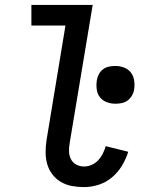

<svg xmlns="http://www.w3.org/2000/svg" viewBox="-20 -755 640 783"><path d="M323 8Q297 8 273 3.5Q249 -1 228.5 -13Q208 -25 193.5 -44Q179 -63 172.5 -86Q166 -109 166 -134.5Q166 -160 170 -185L247 -651H108V-735H358L264 -171Q261 -154 261.5 -137Q262 -120 269.5 -105.5Q277 -91 291.5 -83.5Q306 -76 323 -76Q338 -76 353.5 -82.5Q369 -89 380.5 -101.5Q392 -114 399.5 -129Q407 -144 411 -159L503 -136Q494 -107 477.5 -79.5Q461 -52 436.5 -31.5Q412 -11 382 -1.5Q352 8 323 8ZM451 -332Q432 -332 415 -338.5Q398 -345 387.5 -358.5Q377 -372 374.5 -390.5Q372 -409 375 -428Q377 -441 383.5 -453Q390 -465 401 -473Q412 -481 425 -483.5Q438 -486 451 -486Q469 -486 486 -479.5Q503 -473 513.5 -459.5Q524 -446 527 -427.5Q530 -409 527 -390Q525 -377 518 -365Q511 -353 500 -345Q489 -337 476 -334.5Q463 -332 451 -332Z"/></svg>

Font: Iosevka Curly Slab MdEx
Style: Italic
Weight: 500
Width: 7
Italic angle: -9°
Monospace: yes
Designer: Belleve Invis
Foundry: Belleve Invis
Version: Version 11.0.0; ttfautohint (v1.8.3)